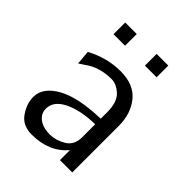

<svg xmlns="http://www.w3.org/2000/svg" viewBox="-191 -766 882 882"><g transform="rotate(45 249.5 -325.0)"><path d="M310 -583V-659H386V-583ZM106 -583V-659H181V-583ZM49 -119Q49 -180 122 -221.5Q195 -263 339 -267V-309Q339 -374 308.5 -402.5Q278 -431 246 -431Q167 -431 112 -390L86 -373L80 -442Q162 -486 249 -486Q336 -486 378.5 -433.5Q421 -381 421 -303V0H341V-65Q279 9 166 9Q107 9 78 -33Q49 -75 49 -119ZM128 -121Q128 -95 146 -77Q164 -59 193 -53Q208 -50 225 -50Q266 -51 302.5 -73.5Q339 -96 339 -147V-231Q246 -229 187 -200Q128 -171 128 -121Z"/></g></svg>

Font: Coval
Style: Light
Weight: 300
Foundry: Context Ltd
Version: Version 001.000